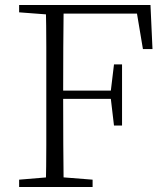

<svg xmlns="http://www.w3.org/2000/svg" viewBox="-20 -743 662 763"><path d="M56 0V-29L188 -40H209L348 -29V0ZM162 0Q164 -83 164 -166Q164 -249 164 -333V-390Q164 -474 164 -557.5Q164 -641 162 -723H233Q232 -641 231.5 -556Q231 -471 231 -377V-357Q231 -255 231.5 -169Q232 -83 233 0ZM198 -350V-383H440V-350ZM433 -244 420 -354V-379L433 -487H465V-244ZM56 -694V-723H198V-684H188ZM548 -548 520 -715 555 -689H198V-723H578L586 -548Z"/></svg>

Font: Noto Serif JP ExtraLight
Style: Regular
Weight: 200
Designer: Ryoko NISHIZUKA  (kana & ideographs); Frank Grießhammer (Latin, Greek & Cyrillic); Wenlong ZHANG  (bopomofo); Sandoll Co
Foundry: Adobe
Version: Version 2.002-H1;hotconv 1.1.0;makeotfexe 2.6.0